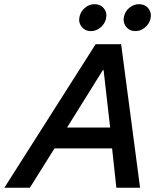

<svg xmlns="http://www.w3.org/2000/svg" viewBox="-78 -883 746 903"><path d="M-57.5 0 371.7 -675H491.7L580.8 0H469.2L449.2 -185H178.3L62.5 0ZM237.5 -283.3H440L409.2 -553.3H405.8ZM559.2 -736.7Q530.8 -736.7 514.6 -757.9Q498.3 -779.2 505.8 -807.5Q511.7 -831.7 531.7 -847.5Q551.7 -863.3 575 -863.3Q605 -863.3 620.8 -842.1Q636.7 -820.8 629.2 -792.5Q622.5 -768.3 602.5 -752.5Q582.5 -736.7 559.2 -736.7ZM350 -736.7Q321.7 -736.7 305.4 -757.9Q289.2 -779.2 296.7 -807.5Q303.3 -831.7 322.9 -847.5Q342.5 -863.3 365.8 -863.3Q395.8 -863.3 411.7 -842.1Q427.5 -820.8 420 -792.5Q413.3 -768.3 393.3 -752.5Q373.3 -736.7 350 -736.7Z"/></svg>

Font: Funnel Sans Medium
Style: Italic
Weight: 500
Italic angle: -14.036°
Version: Version 1.000; Beta; Release 5; Build 24; ttfautohint (v1.8.